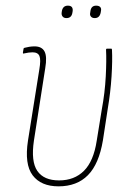

<svg xmlns="http://www.w3.org/2000/svg" viewBox="-20 -651 455 679"><path d="M187 8Q125 8 95.5 -31Q66 -70 79 -154L119 -405Q125 -440 119.5 -453Q114 -466 95 -466Q89 -466 81 -465Q73 -464 65 -462Q61 -460 61 -465L63 -477Q63 -481 67 -482Q74 -484 83.5 -485.5Q93 -487 102 -487Q128 -487 137.5 -469Q147 -451 140 -410L100 -154Q89 -80 112 -46.5Q135 -13 189 -13Q243 -13 277 -47Q311 -81 322 -153L340 -264Q351 -323 354 -380.5Q357 -438 355 -475Q355 -479 359 -479H373Q376 -479 376 -475Q378 -437 374.5 -381Q371 -325 361 -266L344 -155Q330 -71 291 -31.5Q252 8 187 8ZM315 -587Q306 -587 301.5 -592.5Q297 -598 299 -606L300 -613Q303 -631 320 -631Q330 -631 334.5 -626Q339 -621 337 -612L336 -606Q332 -587 315 -587ZM215 -587Q206 -587 201.5 -592.5Q197 -598 198 -606L199 -613Q203 -631 220 -631Q230 -631 234 -626Q238 -621 237 -612L236 -606Q233 -587 215 -587Z"/></svg>

Font: Sofia Sans Condensed Thin
Style: Italic
Weight: 250
Italic angle: -9°
Version: Version 4.100